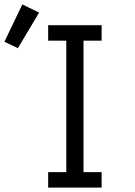

<svg xmlns="http://www.w3.org/2000/svg" viewBox="-89 -849 609 869"><path d="M129 0V-70H211V-665H129V-735H371V-665H289V-70H371V0ZM-8 -631 -69 -660 12 -829 88 -792Z"/></svg>

Font: Zed Mono
Style: Regular
Weight: 400
Monospace: yes
Designer: Belleve Invis
Foundry: Belleve Invis
Version: Version 1.0.0; ttfautohint (v1.8.4)